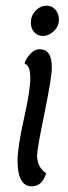

<svg xmlns="http://www.w3.org/2000/svg" viewBox="-20 -648 241 678"><path d="M132 -521Q113 -521 101 -534Q89 -547 89 -568Q89 -593 106 -610.5Q123 -628 145 -628Q163 -628 175.5 -614Q188 -600 188 -579Q188 -555 170 -538Q152 -521 132 -521ZM120 -474Q163 -474 163 -411Q163 -374 137 -248Q111 -122 111 -99Q111 -58 143 -36Q129 10 92 10Q42 10 42 -81Q42 -128 64.5 -228.5Q87 -329 87 -371Q87 -418 67 -423Q69 -437 85 -455.5Q101 -474 120 -474Z"/></svg>

Font: Overlock
Style: Italic
Weight: 400
Designer: Dario Muhafara
Foundry: Dario Manuel Muhafara
Version: Version 1.002